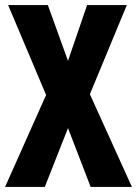

<svg xmlns="http://www.w3.org/2000/svg" viewBox="-22 -734 538 754"><path d="M496 0H334L245 -231L154 0H-2L159 -361L10 -714H166L245 -495L320 -714H476L331 -364Z"/></svg>

Font: Noto Sans Gujarati ExtraCondensed ExtraBold
Style: Regular
Weight: 800
Width: 2
Designer: Jelle Bosma - Monotype Design Team, Universal Thirst
Foundry: Monotype Imaging Inc.
Version: Version 2.106; ttfautohint (v1.8.4.7-5d5b)